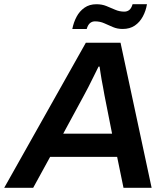

<svg xmlns="http://www.w3.org/2000/svg" viewBox="-60 -888 789 908"><path d="M-40 0 346 -686H510L657 0H524L494 -146H177L97 0ZM239 -256H470L434 -438Q431 -456 427.5 -474.5Q424 -493 420.5 -511.5Q417 -530 415 -545.5Q413 -561 411 -573H406Q396 -553 383 -526.5Q370 -500 357.5 -475.5Q345 -451 336 -435ZM282 -751Q288 -782 302 -808.5Q316 -835 339.5 -851.5Q363 -868 396 -868Q422 -868 443 -859.5Q464 -851 484.5 -842Q505 -833 528 -833Q541 -833 551 -840.5Q561 -848 567 -868H635Q630 -837 615.5 -810Q601 -783 577.5 -767Q554 -751 520 -751Q495 -751 474 -760Q453 -769 433 -778Q413 -787 389 -787Q376 -787 366 -779Q356 -771 350 -751Z"/></svg>

Font: Archivo SemiBold SemiBold
Style: Italic
Weight: 600
Italic angle: -10°
Version: Version 2.001